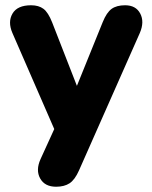

<svg xmlns="http://www.w3.org/2000/svg" viewBox="-20 -520 577 729"><path d="M193 189Q150 189 132.5 157.5Q115 126 134 84L186 -30L27 -395Q9 -437 27.5 -468.5Q46 -500 98 -500Q127 -500 145 -486.5Q163 -473 178 -435L272 -194L370 -436Q385 -473 404 -486.5Q423 -500 455 -500Q496 -500 512.5 -468.5Q529 -437 511 -395L280 127Q264 163 244 176Q224 189 193 189Z"/></svg>

Font: Chiron GoRound TC EB
Style: Regular
Weight: 700
Designer: Ryoko NISHIZUKA 西塚涼子 (kana, bopomofo & ideographs); Paul D. Hunt (Latin, Greek & Cyrillic); Sandoll Communications 산돌커뮤니
Foundry: Adobe
Version: Version 1.000;hotconv 1.1.1;makeotfexe 2.6.0